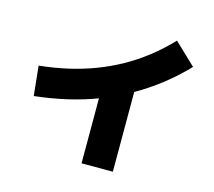

<svg xmlns="http://www.w3.org/2000/svg" viewBox="-114 -906 1228 1102"><g transform="rotate(15 500.0 -355.0)"><path d="M94 -246 76 -422Q164 -431 245.5 -449.5Q327 -468 402.5 -496.5Q478 -525 548 -564Q618 -603 682.5 -653.5Q747 -704 806 -766L934 -644Q866 -573 791.5 -515.5Q717 -458 636 -412.5Q555 -367 468 -333.5Q381 -300 287.5 -278.5Q194 -257 94 -246ZM459 -442H645V56H459Z"/></g></svg>

Font: Murecho Thin Black
Style: Regular
Weight: 900
Version: Version 1.010